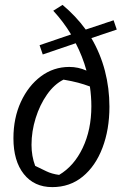

<svg xmlns="http://www.w3.org/2000/svg" viewBox="-20 -757 513 786"><path d="M194 9Q120 9 77.5 -44.5Q35 -98 35 -191Q35 -274 65.5 -340Q96 -406 147.5 -444.5Q199 -483 264 -483Q300 -483 334 -468Q318 -526 290 -580L155 -534L142 -572L271 -616Q239 -669 198 -713L236 -737Q291 -691 331 -636L445 -674L458 -636L354 -601Q391 -538 409.5 -467Q428 -396 428 -320Q428 -227 399.5 -152Q371 -77 318.5 -34Q266 9 194 9ZM124 -78Q147 -67 169.5 -56Q192 -45 222 -41Q283 -77 318.5 -151.5Q354 -226 354 -322Q354 -362 348 -403Q324 -412 299.5 -418.5Q275 -425 240 -431Q202 -412 172.5 -370Q143 -328 126 -273.5Q109 -219 109 -164Q109 -118 124 -78Z"/></svg>

Font: Piazzolla
Style: Italic
Weight: 400
Italic angle: -11.3°
Designer: Juan Pablo del Peral
Foundry: Huerta Tipografica
Version: Version 1.330